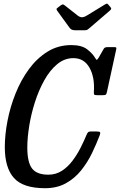

<svg xmlns="http://www.w3.org/2000/svg" viewBox="-20 -1005 648 1037"><path d="M519 -275.5Q501 -228 476.8 -177.8Q452.5 -127.5 418 -84.5Q383.5 -41.5 335.5 -15Q287.5 11.5 223 11.5Q105 11.5 55.5 -43.5Q6 -98.5 6 -210.5Q6 -277 20.5 -352.2Q35 -427.5 64 -500Q93 -572.5 136.2 -631.5Q179.5 -690.5 236.8 -726Q294 -761.5 365 -761.5Q421 -761.5 450.5 -738.8Q480 -716 494 -692Q500.5 -681 503.2 -681.8Q506 -682.5 513.5 -694.5L541 -742.5Q546 -750.5 561 -750.5H596.5Q605.5 -750.5 607.5 -748.2Q609.5 -746 607.5 -737.5L557.5 -508Q555 -497 551.8 -494Q548.5 -491 535.5 -491H503.5Q491 -491 488.8 -494.5Q486.5 -498 487 -508Q492.5 -588 463.2 -639.5Q434 -691 376.5 -691Q328 -691 288.5 -658Q249 -625 219 -571Q189 -517 168.5 -452.8Q148 -388.5 137.8 -324.5Q127.5 -260.5 127.5 -209Q127.5 -127.5 153.5 -94.5Q179.5 -61.5 241 -61.5Q281.5 -61.5 313.8 -82.2Q346 -103 371 -136Q396 -169 415 -206.5Q434 -244 448 -278Q451.5 -286.5 456 -290.8Q460.5 -295 471 -295H499.5Q517.5 -295 520.2 -291Q523 -287 519 -275.5ZM355 -856 290 -945.5Q285.5 -952 285.2 -955.5Q285 -959 293 -964.5L308 -976Q317 -982 320.2 -981.2Q323.5 -980.5 331 -975L399.5 -921Q411.5 -912 422.2 -911.8Q433 -911.5 449 -921L547 -981Q556 -986.5 559.2 -985Q562.5 -983.5 567.5 -977L575 -968.5Q580.5 -962 580.8 -958.2Q581 -954.5 573 -947.5L463 -853Q456.5 -847.5 452 -844.5Q447.5 -841.5 435.5 -841.5H388.5Q373.5 -841.5 366.8 -845.2Q360 -849 355 -856Z"/></svg>

Font: Besley* Condensed Medium
Style: Italic
Weight: 500
Width: 3
Italic angle: -13°
Designer: Owen Earl
Foundry: indestructible type*
Version: Version 3.000; ttfautohint (v1.8.3)